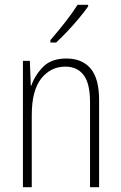

<svg xmlns="http://www.w3.org/2000/svg" viewBox="-20 -784 507 804"><path d="M258 -539Q324 -539 359.5 -497Q395 -455 395 -365V0H357V-356Q357 -435 330 -470Q303 -505 254 -505Q192 -505 152.5 -455Q113 -405 113 -302V0H76V-529H105L109 -425H111Q126 -469 160.5 -504Q195 -539 258 -539ZM349 -757Q333 -734 309.5 -706Q286 -678 261 -651.5Q236 -625 215 -606H191V-616Q223 -653 252.5 -690.5Q282 -728 305 -764H349Z"/></svg>

Font: Noto Sans Lao UI Cond ExtLt
Style: Regular
Weight: 200
Width: 3
Designer: Monotype Design Team
Foundry: Monotype Imaging Inc.
Version: Version 2.000; ttfautohint (v1.8.4.7-5d5b)